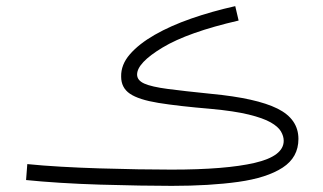

<svg xmlns="http://www.w3.org/2000/svg" viewBox="-20 -591 1053 626"><path d="M540 15Q496 15 435 14Q374 13 307 11Q240 9 176.5 5Q113 1 65 -4L69 -56Q118 -51 179 -47.5Q240 -44 304.5 -42Q369 -40 430 -39Q491 -38 539 -38Q716 -38 810.5 -60Q905 -82 905 -132Q905 -147 896 -162.5Q887 -178 862.5 -192Q838 -206 791 -217.5Q744 -229 668 -236Q561 -245 496.5 -255.5Q432 -266 403.5 -285.5Q375 -305 375 -341Q374 -380 403.5 -414Q433 -448 484.5 -477.5Q536 -507 603.5 -530.5Q671 -554 747 -571L758 -524Q593 -486 510 -436Q427 -386 427 -348Q427 -329 450.5 -318.5Q474 -308 527 -301Q580 -294 669 -285Q816 -271 884.5 -237Q953 -203 953 -138Q953 -78 901.5 -44.5Q850 -11 757 2Q664 15 540 15Z"/></svg>

Font: Noto Sans Arabic UI Lt
Style: Regular
Weight: 300
Designer: Monotype Design Team, Nadine Chahine and Nizar Qandah
Foundry: Monotype Imaging Inc.
Version: Version 2.010; ttfautohint (v1.8.4.7-5d5b)